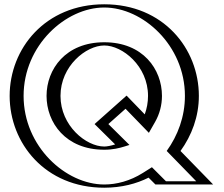

<svg xmlns="http://www.w3.org/2000/svg" viewBox="-20 -860 1042 895"><path d="M50 -413C50 -181 234 15 466 15C545 15 618 -7 680 -46L726 0H952L799 -157C851 -229 882 -318 882 -413C882 -645 698 -840 466 -840C234 -840 50 -645 50 -413ZM237 -413C237 -285 338 -177 466 -177C491 -177 514 -182 536 -189L442 -282L568 -394L664 -295C684 -330 695 -371 695 -413C695 -541 594 -648 466 -648C338 -648 237 -541 237 -413ZM65 -413C65 -188.8 242.8 0 466 0C542.2 0 612.4 -21.2 672 -58.7L682.1 -65.1L732.2 -15H916.4L779.5 -155.6L786.8 -165.8C837.1 -235.3 867 -321.3 867 -413C867 -637.1 689.3 -825 466 -825C242.7 -825 65 -637.1 65 -413ZM222 -413C222 -548.8 329.3 -663 466 -663C602.7 -663 710 -548.8 710 -413C710 -368.4 698.3 -324.9 677 -287.6L667.1 -270.2L567.2 -373.2L463.9 -281.4L564.2 -182.2L540.5 -174.7C517.7 -167.4 493 -162 466 -162C329.2 -162 222 -277.2 222 -413ZM65 -413C65 -637.1 242.7 -825 466 -825C689.3 -825 867 -637.1 867 -413C867 -321.3 837.1 -235.3 786.8 -165.8L779.5 -155.6L916.4 -15H732.2L682.1 -65.1L672 -58.7C612.4 -21.2 542.2 0 466 0C242.8 0 65 -188.8 65 -413ZM222 -413C222 -277.2 329.2 -162 466 -162C493 -162 517.7 -167.4 540.5 -174.7L564.2 -182.2L463.9 -281.4L567.2 -373.2L667.1 -270.2L677 -287.6C698.3 -324.9 710 -368.4 710 -413C710 -548.8 602.7 -663 466 -663C329.3 -663 222 -548.8 222 -413ZM799 -157 952 0H726L680 -46C618 -7 545 15 466 15C234 15 50 -181 50 -413C50 -645 234 -840 466 -840C698 -840 882 -645 882 -413C882 -317.7 848.9 -226 799 -157ZM237 -413C237 -541 338 -648 466 -648C594 -648 695 -541 695 -413C695 -371 684 -330 664 -295L568 -394L442 -282L536 -189C514 -182 491 -177 466 -177C338 -177 237 -285 237 -413ZM757.1 -156.3 894.8 -15H753.7L688.2 -80.5L645.6 -53.7C586.3 -16.4 523.4 0 466 0C286.4 0 90 -177.2 90 -413C90 -648.8 286.3 -825 466 -825C645.7 -825 842 -648.8 842 -413C842 -316.3 808.8 -227.9 757.1 -156.3ZM197 -413C197 -288.9 285.6 -162 466 -162C505.8 -162 537.2 -169.7 561.9 -177.6L583.4 -184.4L485.1 -281.7L565.2 -353L674 -240.8L703.1 -291.9C723.8 -328.1 735 -370 735 -413C735 -537.2 646.2 -663 466 -663C285.8 -663 197 -537.2 197 -413ZM907 -413C907 -633.3 741.5 -840 466 -840C190.5 -840 25 -633.3 25 -413C25 -192.6 190.4 15 466 15C547.1 15 616.6 -3.8 672.6 -31.9L704.5 0H973.6L821.4 -156.2C873.7 -228.7 907 -316.6 907 -413ZM262 -413C262 -552.6 381.5 -648 466 -648C550.5 -648 670 -552.6 670 -413C670 -383.2 664.6 -353.9 654.7 -326.9L570 -414.3L420.8 -281.7L516.8 -186.8C496.9 -180.5 478.4 -177 466 -177C381.6 -177 262 -273.4 262 -413Z"/></svg>

Font: Hussar Outliner
Style: Regular
Weight: 700
Foundry: Cannot Into Space Fonts
Version: Version 0.92